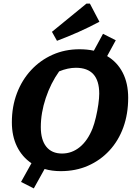

<svg xmlns="http://www.w3.org/2000/svg" viewBox="-20 -940 747 1068"><path d="M318 12Q269 12 228 0L168 108L97 72L155 -32Q103 -67 74.5 -125Q46 -183 46 -260Q46 -347 74 -421Q102 -495 153 -550Q204 -605 272.5 -635.5Q341 -666 422 -666Q465 -666 502 -658L553 -752L624 -716L576 -628Q632 -595 662.5 -536Q693 -477 693 -396Q693 -306 666 -231.5Q639 -157 588.5 -102.5Q538 -48 469.5 -18Q401 12 318 12ZM325 -86Q380 -86 424 -122Q468 -158 495 -226Q505 -252 513.5 -288Q522 -324 527 -359.5Q532 -395 532 -419Q532 -563 402 -563Q358 -563 309 -543Q262 -477 234.5 -394.5Q207 -312 207 -233Q207 -162 237.5 -124Q268 -86 325 -86ZM297 -713 269 -763 461 -920H480L533 -819Q475 -788 416.5 -762Q358 -736 297 -713Z"/></svg>

Font: Piazzolla
Style: Bold Italic
Weight: 700
Italic angle: -11.3°
Designer: Juan Pablo del Peral
Foundry: Huerta Tipografica
Version: Version 1.330